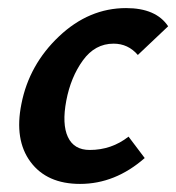

<svg xmlns="http://www.w3.org/2000/svg" viewBox="-20 -448 436 475"><path d="M321 -312Q297 -340 261 -340Q215 -340 185 -298.5Q155 -257 144 -199Q133 -141 148 -109Q163 -77 202 -77Q256 -77 298 -110L338 -57Q265 7 178 7Q96 7 55.5 -47.5Q15 -102 33 -191Q52 -288 126 -358Q200 -428 292 -428Q366 -428 396 -383Z"/></svg>

Font: EauTest
Style: Bold Italic
Weight: 700
Italic angle: -12°
Designer: Christian Thalmann (Catharsis Fonts)
Version: Version 0.001;PS 000.001;hotconv 1.0.88;makeotf.lib2.5.64775